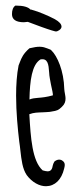

<svg xmlns="http://www.w3.org/2000/svg" viewBox="-20 -680 286 681"><path d="M127 -584.5C158.2 -573.2 175.8 -568.4 178.2 -568.4C185.1 -568.4 198.2 -576.2 198.2 -585.4C198.2 -594.2 190.4 -603 174.8 -611.8C161.1 -618.7 147.9 -625.5 133.8 -630.9L113.8 -638.7L95.2 -644.5C90.8 -646 86.9 -647.5 88.9 -645.5L89.4 -644.5C81.1 -655.3 63 -660.2 34.7 -660.2C26.4 -654.8 22.5 -644.5 22.5 -629.9C22.5 -610.8 36.6 -601.1 64.9 -601.1C67.9 -601.1 72.3 -601.6 78.6 -602.5C85 -600.1 101.1 -593.8 127 -584.5ZM123.5 -469.2C149.4 -474.1 152.3 -452.6 154.3 -423.3C154.8 -408.7 158.2 -395.5 160.6 -380.9C165 -361.8 168.5 -344.7 167.5 -341.8C144.5 -335.4 128.4 -334 115.2 -333C103 -332 94.2 -331.1 84.5 -327.1C85.9 -395 93.3 -450.7 123.5 -469.2ZM159.2 -503.9 147.9 -508.3C140.1 -511.2 132.8 -514.2 120.1 -514.2C111.8 -514.2 100.6 -512.7 84.5 -508.8C62 -489.3 56.2 -474.1 50.8 -460.4L45.9 -447.8C39.6 -416.5 37.1 -378.9 37.1 -340.8C37.1 -282.2 43 -221.7 48.3 -177.7C49.8 -167 51.3 -157.2 52.2 -147C56.2 -111.8 59.6 -81.5 74.7 -59.1C93.3 -33.7 120.1 -19 143.6 -19.5C174.3 -20 198.2 -42 207.5 -82C209.5 -90.3 213.4 -103 200.7 -110.4H201.2C192.4 -116.2 181.6 -114.3 172.9 -106.9C169.4 -101.1 168 -96.7 167 -92.3C165.5 -83.5 162.6 -72.3 148.9 -72.3C144.5 -72.3 138.7 -73.7 131.3 -75.7C94.2 -108.9 88.9 -190.9 84 -274.9C100.6 -281.2 113.8 -280.8 132.3 -281.7C139.6 -282.2 147.5 -282.2 156.2 -283.2L165 -284.7H164.6C181.2 -287.1 187.5 -289.1 199.7 -301.3C210 -311 212.4 -320.3 212.4 -330.1C212.4 -338.9 210.9 -341.8 210.4 -347.2C209.5 -352.5 208 -359.9 208 -363.8C206.5 -429.2 183.1 -481.4 162.1 -501.5Z"/></svg>

Font: Amatic Mod Bold ONEptTWO
Style: Bold
Weight: 700
Designer: David Occhino Design
Foundry: David Occhino Design
Version: Version 1.2